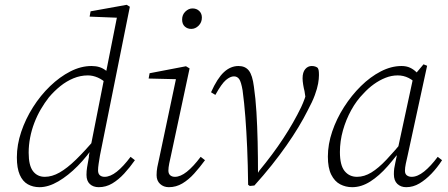

<svg xmlns="http://www.w3.org/2000/svg" viewBox="-20 -764 1860 797"><path d="M144 13Q117 13 95.5 1Q74 -11 62 -38.5Q50 -66 50 -111Q50 -163 68 -216.5Q86 -270 117 -319Q148 -368 188 -406.5Q228 -445 272 -467.5Q316 -490 360 -490Q378 -490 392.5 -485.5Q407 -481 420 -471Q433 -461 446 -445L427 -413Q407 -433 386 -442Q365 -451 345 -451Q314 -451 285 -439Q256 -427 230.5 -406.5Q205 -386 183 -360Q165 -337 149.5 -310.5Q134 -284 122.5 -254Q111 -224 105 -192.5Q99 -161 99 -130Q99 -77 117 -53.5Q135 -30 166 -30Q196 -30 227.5 -48Q259 -66 295.5 -101.5Q332 -137 376 -189L386 -165H375Q342 -115 302.5 -75Q263 -35 222 -11Q181 13 144 13ZM390 13Q367 13 353 0Q339 -13 339 -38Q339 -54 341.5 -69.5Q344 -85 349 -112V-118L413 -442L419 -458L468 -705L478 -690L352 -695L356 -717L506 -744L519 -736L395 -119Q392 -101 389.5 -84.5Q387 -68 387 -57Q387 -43 394.5 -36.5Q402 -30 414 -30Q438 -30 465 -51.5Q492 -73 522 -113L540 -99Q519 -69 495.5 -43.5Q472 -18 446 -2.5Q420 13 390 13Z M630 -37Q630 -54 633 -70Q636 -86 642 -112L713 -448L723 -435L597 -438L601 -460L752 -489L767 -480L690 -120Q686 -103 682.5 -85.5Q679 -68 679 -56Q679 -43 686.5 -36.5Q694 -30 706 -30Q729 -30 755.5 -51Q782 -72 813 -113L831 -99Q809 -69 786 -43.5Q763 -18 737 -2.5Q711 13 681 13Q659 13 644.5 -0.5Q630 -14 630 -37ZM774 -644Q758 -644 747 -654Q736 -664 736 -683Q736 -703 749.5 -716Q763 -729 779 -729Q796 -729 807 -718.5Q818 -708 818 -691Q818 -671 804.5 -657.5Q791 -644 774 -644Z M1010 3Q1009 -81 1006 -150Q1003 -219 998.5 -278Q994 -337 987 -389Q981 -424 973 -435.5Q965 -447 951 -447Q936 -447 918 -432Q900 -417 874 -370L856 -381Q882 -439 909.5 -464.5Q937 -490 970 -490Q998 -490 1013 -471Q1028 -452 1034 -404Q1041 -356 1044.5 -298.5Q1048 -241 1049.5 -175.5Q1051 -110 1051 -37H1045L1056 -55Q1084 -89 1109 -122.5Q1134 -156 1156 -189.5Q1178 -223 1196.5 -255.5Q1215 -288 1230 -319Q1238 -336 1244.5 -354Q1251 -372 1258 -397L1252 -333L1244 -386Q1241 -397 1238.5 -412.5Q1236 -428 1236 -439Q1236 -464 1247 -477Q1258 -490 1274 -490Q1283 -490 1289.5 -487.5Q1296 -485 1299 -482Q1302 -477 1303 -470.5Q1304 -464 1304 -452Q1304 -437 1300.5 -417Q1297 -397 1287 -369.5Q1277 -342 1257 -305Q1241 -273 1219 -236.5Q1197 -200 1169 -160Q1141 -120 1107.5 -78Q1074 -36 1036 6L1017 8Z M1442 13Q1415 13 1392 1Q1369 -11 1355 -39Q1341 -67 1341 -114Q1341 -165 1359 -218Q1377 -271 1408 -319.5Q1439 -368 1478 -406.5Q1517 -445 1560.5 -467.5Q1604 -490 1647 -490Q1667 -490 1682 -483Q1697 -476 1709 -464Q1721 -452 1731 -434L1714 -410Q1697 -430 1676 -440.5Q1655 -451 1631 -451Q1605 -451 1580 -441Q1555 -431 1532 -414.5Q1509 -398 1489 -376Q1460 -347 1438 -307Q1416 -267 1403.5 -222.5Q1391 -178 1391 -133Q1391 -78 1410.5 -54Q1430 -30 1462 -30Q1492 -30 1521.5 -48Q1551 -66 1584.5 -101.5Q1618 -137 1661 -189L1667 -165H1660Q1625 -115 1589.5 -74.5Q1554 -34 1517 -10.5Q1480 13 1442 13ZM1666 13Q1644 13 1629.5 -0.5Q1615 -14 1615 -41Q1615 -54 1616.5 -65Q1618 -76 1621 -88.5Q1624 -101 1627 -117L1626 -121L1697 -450L1701 -453L1738 -497L1753 -491L1672 -118Q1668 -101 1664.5 -84.5Q1661 -68 1661 -55Q1661 -42 1669 -36Q1677 -30 1689 -30Q1713 -30 1740.5 -52Q1768 -74 1797 -113L1815 -99Q1795 -68 1771 -43Q1747 -18 1721 -2.5Q1695 13 1666 13Z"/></svg>

Font: Source Serif 4 18pt Light
Style: Italic
Weight: 300
Italic angle: -12°
Designer: Frank Grießhammer
Foundry: Adobe Systems Incorporated
Version: Version 4.004;hotconv 1.0.116;makeotfexe 2.5.65601